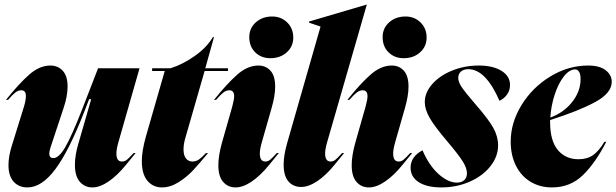

<svg xmlns="http://www.w3.org/2000/svg" viewBox="-20 -806 2690 838"><path d="M200 -520Q233 -520 254 -497Q275 -474 275 -428Q275 -386 257 -333L200 -161Q195 -144 195 -136Q195 -116 213 -116Q237 -116 265 -164Q293 -212 339 -330L408 -508H589L497 -186Q488 -155 488 -136Q488 -101 512 -101Q525 -101 535.5 -110Q546 -119 563 -138H572Q566 -131 529 -85.5Q492 -40 454 -14Q416 12 383 12Q350 12 328.5 -12.5Q307 -37 307 -86Q307 -129 322 -179L378 -373H369L348 -319Q281 -147 221.5 -67.5Q162 12 100 12Q62 12 39.5 -13Q17 -38 17 -85Q17 -123 31 -168L85 -342Q93 -369 93 -387Q93 -412 73 -412Q59 -412 46 -401.5Q33 -391 15 -370H6Q61 -439 106.5 -479.5Q152 -520 200 -520Z M699 -496H644V-508H724Q776 -524 829 -561Q882 -598 909 -644H914L876 -508H975V-496H873L789 -204Q781 -177 781 -154Q781 -127 792 -114Q803 -101 820 -101Q836 -101 849 -110.5Q862 -120 879 -138H888Q851 -93 823 -63Q795 -33 759 -10.5Q723 12 687 12Q648 12 623.5 -17Q599 -46 599 -103Q599 -147 617 -211Z M1108 -520Q1140 -520 1160.5 -497.5Q1181 -475 1181 -428Q1181 -388 1165 -333L1123 -186Q1114 -155 1114 -136Q1114 -101 1138 -101Q1150 -101 1160.5 -110Q1171 -119 1188 -138H1197Q1191 -131 1154 -85.5Q1117 -40 1079 -14Q1041 12 1008 12Q975 12 954 -12Q933 -36 933 -85Q933 -127 949 -184L994 -342Q1002 -372 1002 -386Q1002 -412 981 -412Q967 -412 954 -401.5Q941 -391 923 -370H914Q969 -439 1014.5 -479.5Q1060 -520 1108 -520ZM1068 -644Q1068 -683 1096.5 -708.5Q1125 -734 1168 -734Q1207 -734 1233.5 -708Q1260 -682 1260 -642Q1260 -603 1231.5 -577.5Q1203 -552 1160 -552Q1120 -552 1094 -577.5Q1068 -603 1068 -644Z M1379 -690 1329 -707V-712L1580 -786H1581L1408 -186Q1399 -155 1399 -136Q1399 -101 1423 -101Q1435 -101 1445.5 -110Q1456 -119 1473 -138H1482Q1476 -131 1439.5 -86Q1403 -41 1365 -15.5Q1327 10 1294 10Q1260 10 1239 -14Q1218 -38 1218 -88Q1218 -129 1234 -184Z M1690 -520Q1722 -520 1742.5 -497.5Q1763 -475 1763 -428Q1763 -388 1747 -333L1705 -186Q1696 -155 1696 -136Q1696 -101 1720 -101Q1732 -101 1742.5 -110Q1753 -119 1770 -138H1779Q1773 -131 1736 -85.5Q1699 -40 1661 -14Q1623 12 1590 12Q1557 12 1536 -12Q1515 -36 1515 -85Q1515 -127 1531 -184L1576 -342Q1584 -372 1584 -386Q1584 -412 1563 -412Q1549 -412 1536 -401.5Q1523 -391 1505 -370H1496Q1551 -439 1596.5 -479.5Q1642 -520 1690 -520ZM1650 -644Q1650 -683 1678.5 -708.5Q1707 -734 1750 -734Q1789 -734 1815.5 -708Q1842 -682 1842 -642Q1842 -603 1813.5 -577.5Q1785 -552 1742 -552Q1702 -552 1676 -577.5Q1650 -603 1650 -644Z M2070 -520Q2131 -520 2168.5 -497Q2206 -474 2206 -435Q2206 -412 2193.5 -394Q2181 -376 2160 -366Q2100 -504 2024 -504Q2003 -504 1991.5 -493.5Q1980 -483 1980 -466Q1980 -448 1996 -424.5Q2012 -401 2056 -350Q2112 -286 2133 -248Q2154 -210 2154 -172Q2154 -123 2120.5 -80.5Q2087 -38 2030 -13Q1973 12 1907 12Q1843 12 1807.5 -11Q1772 -34 1772 -74Q1772 -122 1824 -150Q1853 -83 1894.5 -46Q1936 -9 1974 -9Q1995 -9 2006.5 -20Q2018 -31 2018 -50Q2018 -72 2000 -101Q1982 -130 1933 -188Q1876 -255 1855 -292Q1834 -329 1834 -360Q1834 -402 1866.5 -439Q1899 -476 1953.5 -498Q2008 -520 2070 -520Z M2547 -520Q2597 -520 2623.5 -499.5Q2650 -479 2650 -449Q2650 -400 2578.5 -361Q2507 -322 2381 -282V-273Q2381 -192 2414.5 -151.5Q2448 -111 2505 -111Q2543 -111 2568.5 -129Q2594 -147 2618 -187H2626Q2579 -95 2524 -41.5Q2469 12 2389 12Q2336 12 2295 -13Q2254 -38 2231.5 -83.5Q2209 -129 2209 -188Q2209 -270 2256 -347Q2303 -424 2381.5 -472Q2460 -520 2547 -520ZM2514 -461Q2514 -482 2507.5 -492.5Q2501 -503 2490 -503Q2465 -503 2441 -472.5Q2417 -442 2401 -393Q2385 -344 2382 -293Q2440 -314 2477 -360.5Q2514 -407 2514 -461Z"/></svg>

Font: Nyght Serif Dark Italic
Style: Regular
Weight: 800
Italic angle: -16°
Designer: Maksym Kobuzan
Version: Version 0.400